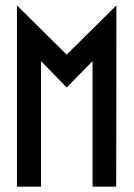

<svg xmlns="http://www.w3.org/2000/svg" viewBox="-20 -705 504 724"><path d="M231.4 -499Q168.9 -560.5 43.9 -684.6Q43.9 -646.5 43.9 -570.3Q43.9 -522.5 43.9 -462.9Q43.9 -285.2 43.9 -1Q74.2 -1 134.8 -1Q134.8 -159.2 134.8 -474.6Q167 -441.4 231.4 -375Q263.7 -408.2 329.1 -474.6Q329.1 -316.4 329.1 -1Q359.4 -1 418 -1Q418.9 -228.5 418.9 -684.6Q356.4 -623 231.4 -499Z"/></svg>

Font: ZAANS 2018
Style: Regular
Weight: 400
Designer: Counter Creatives
Version: Version 1.0 - 24-01-18